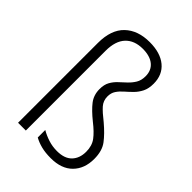

<svg xmlns="http://www.w3.org/2000/svg" viewBox="-225 -866 978 978"><g transform="rotate(45 264.0 -377.5)"><path d="M428 -629Q428 -594 416 -570Q404 -546 386 -528Q368 -510 349.5 -494Q331 -478 319 -460Q307 -442 307 -417Q307 -386 326.5 -364Q346 -342 387 -310Q432 -272 458.5 -237Q485 -202 485 -144Q485 -74 443.5 -32Q402 10 325 10Q286 10 256.5 2.5Q227 -5 204 -18V-72Q230 -57 259.5 -47.5Q289 -38 322 -38Q376 -38 403 -66Q430 -94 430 -141Q430 -184 408.5 -212.5Q387 -241 346 -273Q300 -310 276 -341Q252 -372 252 -415Q252 -447 264 -468.5Q276 -490 294 -506.5Q312 -523 329.5 -539.5Q347 -556 359.5 -576.5Q372 -597 372 -627Q372 -669 343.5 -692.5Q315 -716 263 -716Q203 -716 169.5 -680.5Q136 -645 136 -574V0H80V-575Q80 -670 129.5 -717.5Q179 -765 264 -765Q341 -765 384.5 -729Q428 -693 428 -629Z"/></g></svg>

Font: Noto Sans Sinhala SemiCondensed Light
Style: Regular
Weight: 300
Width: 4
Designer: Jelle Bosma - Monotype Design Team
Foundry: Monotype Imaging Inc.
Version: Version 2.006; ttfautohint (v1.8.4.7-5d5b)